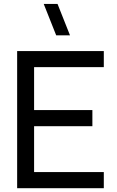

<svg xmlns="http://www.w3.org/2000/svg" viewBox="-20 -988 615 1008"><path d="M275 -802.5 209.5 -967.5H282L347.5 -802.5ZM70 0V-720H525V-635.5H159V-410H465V-325.5H159V-84.5H525V0Z"/></svg>

Font: Cns Manrope Med
Style: Regular
Weight: 500
Designer: Mikhail Sharanda
Foundry: Mikhail Sharanda
Version: Version 4.504